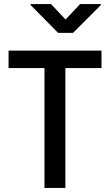

<svg xmlns="http://www.w3.org/2000/svg" viewBox="-20 -922 540 942"><path d="M478 -673.8H22V-587.9H198.2V0H300.8V-587.9H478ZM301.8 -826.2 230.5 -901.9H129.9V-897.5L265.1 -760.7H338.4L474.6 -897V-901.9H373Z"/></svg>

Font: FAU Chimera Medium
Style: Regular
Weight: 500
Version: Version 1.002;hotconv 1.0.117;makeotfexe 2.5.65602